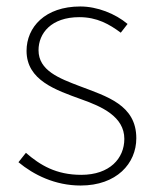

<svg xmlns="http://www.w3.org/2000/svg" viewBox="-20 -560 481 593"><path d="M229 13C340 13 401 -55 401 -133C401 -236 310 -262 226 -294C163 -318 99 -342 99 -405C99 -457 138 -507 225 -507C280 -507 318 -485 353 -459L374 -486C336 -518 280 -540 228 -540C119 -540 62 -476 62 -403C62 -312 152 -282 232 -253C294 -231 364 -200 364 -131C364 -71 319 -20 231 -20C153 -20 104 -50 60 -88L37 -59C84 -20 150 13 229 13Z"/></svg>

Font: Kinto Sans Thin
Style: Regular
Weight: 100
Designer: Authors: Ryoko NISHIZUKA  (kana & ideographs); Paul D. Hunt (Latin, Greek & Cyrillic); Wenlong ZHANG  (bopomofo); Sandol
Foundry: Adobe Systems Incorporated, ookami Inc.
Version: Version 0.001